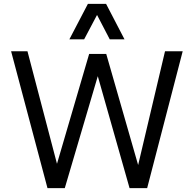

<svg xmlns="http://www.w3.org/2000/svg" viewBox="-20 -977 1006 997"><path d="M226.6 0 37.6 -710.9H122.6L275.9 -126.5L442.9 -696.8H531.7L697.3 -120.1L836.9 -710.9H928.7L744.1 0H652.8L487.8 -581.5L316.4 0ZM340.3 -772.9 436.5 -957H530.8L626.5 -772.9H549.8L483.9 -899.4L417 -772.9Z"/></svg>

Font: Comme
Style: Regular
Weight: 400
Designer: Vernon Adams
Foundry: Vernon Adams
Version: Version 1.000;gftools[0.9.27]